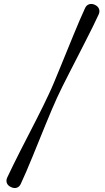

<svg xmlns="http://www.w3.org/2000/svg" viewBox="-20 -788 528 962"><path d="M265.5 -297.5Q254 -272.5 239.5 -238.5Q225 -204.5 209 -165.2Q193 -126 176.2 -84.8Q159.5 -43.5 143 -3.2Q126.5 37 111.5 72Q96.5 107 84 133.5Q77.5 148 64.2 152.5Q51 157 35.5 149.5Q19.5 142.5 14.5 129.5Q9.5 116.5 16 102Q28.5 75.5 45.2 41.2Q62 7 81.5 -31.5Q101 -70 121.5 -109.5Q142 -149 161.2 -187Q180.5 -225 196.8 -258Q213 -291 224.5 -316Q236.5 -341 250.8 -375.2Q265 -409.5 281.2 -448.8Q297.5 -488 314.2 -529.5Q331 -571 347.5 -611Q364 -651 379 -686.2Q394 -721.5 406.5 -748Q413 -762 426.2 -766.5Q439.5 -771 455 -764Q471 -756.5 476 -743.5Q481 -730.5 474.5 -716Q462.5 -689.5 445.5 -655.2Q428.5 -621 408.8 -582.2Q389 -543.5 368.8 -503.8Q348.5 -464 329 -426.2Q309.5 -388.5 293.2 -355.5Q277 -322.5 265.5 -297.5Z"/></svg>

Font: Fraunces 18pt
Style: Regular
Weight: 400
Version: Version 1.000;[b76b70a41]